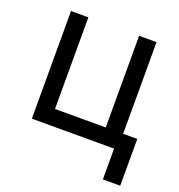

<svg xmlns="http://www.w3.org/2000/svg" viewBox="-128 -653 852 915"><g transform="rotate(20 298.5 -195.0)"><path d="M77.1 0V-545.9H165V-81.1H422.4V-545.9H510.7V0ZM494.1 156.2V0H457.5V-81.1H582.5L582 156.2Z"/></g></svg>

Font: Inter Variable
Style: Regular
Weight: 400
Designer: Rasmus Andersson
Foundry: rsms
Version: Version 4.001;git-9221beed3